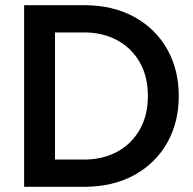

<svg xmlns="http://www.w3.org/2000/svg" viewBox="-20 -720 745 740"><path d="M73 0V-700H303Q415 -700 497 -655Q579 -610 624 -531Q669 -452 669 -350Q669 -248 624 -169Q579 -90 497 -45Q415 0 303 0ZM192 -105H304Q375 -105 430.5 -134.5Q486 -164 518 -219.5Q550 -275 550 -350Q550 -426 518 -481Q486 -536 430.5 -565.5Q375 -595 304 -595H192Z"/></svg>

Font: MuseoModerno Thin Medium
Style: Regular
Weight: 500
Version: Version 1.003